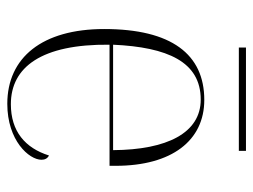

<svg xmlns="http://www.w3.org/2000/svg" viewBox="-106 -594 710 539"><g transform="rotate(90 249.5 -325.0)"><path d="M114 -640H404V-660H114ZM272 10C375 10 429 -51 429 -86C429 -96 425 -103 417 -107C396 -40 349 0 273 0C169 0 104 -86 106 -277H446V-294C446 -452 375 -543 261 -543C133 -543 62 -451 62 -262C62 -88 142 10 272 10ZM402 -287H106C113 -440 154 -533 260 -533C354 -533 401 -438 402 -287Z"/></g></svg>

Font: Noto Serif Display ExtraLight
Style: Regular
Weight: 200
Designer: Monotype Design Team
Foundry: Monotype Imaging Inc.
Version: Version 2.009